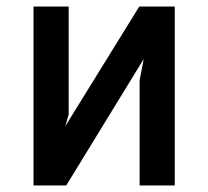

<svg xmlns="http://www.w3.org/2000/svg" viewBox="-20 -570 640 590"><path d="M83 -550H191V-218L180.5 -182L408 -550H517V0H409V-323L421.5 -388.5L183.5 0H83Z"/></svg>

Font: JuliaMono SemiBold
Style: Regular
Weight: 600
Monospace: yes
Designer: cormullion
Foundry: corm
Version: Version 0.055; ttfautohint (v1.8.4)